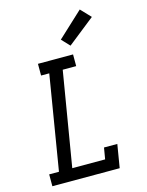

<svg xmlns="http://www.w3.org/2000/svg" viewBox="-142 -1071 884 1157"><g transform="rotate(-15 300.0 -493.0)"><path d="M37 0V-74H98L195 -662H144V-735H363V-662H279L181 -74H386L398 -145H481L457 0ZM362 -790 315 -840 472 -986 531 -924Z"/></g></svg>

Font: Iosevka Slab Extended
Style: Italic
Weight: 400
Width: 7
Italic angle: -9°
Monospace: yes
Designer: Belleve Invis
Foundry: Belleve Invis
Version: Version 11.1.0; ttfautohint (v1.8.3)